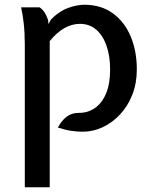

<svg xmlns="http://www.w3.org/2000/svg" viewBox="-20 -548 644 809"><path d="M84.5 241V-358.5Q84.5 -409.5 80 -449Q75.5 -488.5 69 -517H147Q160 -507.5 168 -495.2Q176 -483 182.5 -464L184.5 -446.5L194.5 -465.5Q228.5 -500.5 266 -514.2Q303.5 -528 335 -528Q405.5 -528 455 -492.2Q504.5 -456.5 530.5 -394.8Q556.5 -333 556.5 -255.5Q556.5 -197.5 537.8 -149.5Q519 -101.5 486.5 -66.5Q454 -31.5 413.2 -12.2Q372.5 7 328 7Q304.5 7 279.5 3.2Q254.5 -0.5 224 -10.5Q238 -38 259.5 -55.2Q281 -72.5 312.5 -72.5Q349 -72 379 -92.2Q409 -112.5 426.5 -153.2Q444 -194 444 -255.5Q444 -310.5 429.2 -354Q414.5 -397.5 386 -422.5Q357.5 -447.5 316.5 -447.5Q284 -447.5 252.2 -430Q220.5 -412.5 189.5 -375V241Z"/></svg>

Font: Expletus Sans Medium
Style: Regular
Weight: 500
Version: Version 7.500